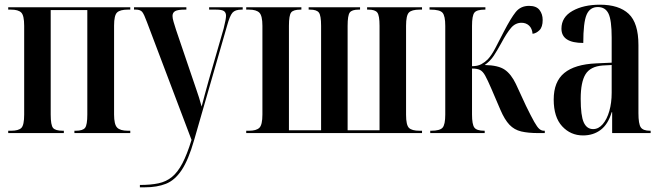

<svg xmlns="http://www.w3.org/2000/svg" viewBox="-20 -567 2820 818"><path d="M15 0V-10H27Q59 -10 71 -22Q83 -34 83 -79V-457Q83 -501 70.5 -513.5Q58 -526 27 -526H15V-536H535V-526H524Q492 -526 479 -514Q466 -502 466 -458V-79Q466 -37 479 -23.5Q492 -10 525 -10H535V0H297V-10H303Q333 -10 342.5 -22.5Q352 -35 352 -79V-524H196V-79Q196 -34 206 -22Q216 -10 247 -10H252V0Z M576 221Q622 221 655 214Q688 207 712.5 187Q737 167 757 129Q777 91 796 29L606 -473Q594 -506 586 -516Q578 -526 559 -526H551V-536H774V-526H767Q737 -526 726 -519.5Q715 -513 715 -499Q715 -489 719.5 -474Q724 -459 730 -440L800 -234Q810 -204 816.5 -185.5Q823 -167 828 -151Q833 -135 839 -113Q845 -137 853 -166Q861 -195 869 -224L933 -446Q943 -486 943 -500Q943 -513 934.5 -519.5Q926 -526 900 -526H871V-536H1014V-526H1009Q982 -526 970.5 -513Q959 -500 947 -456L807 30Q783 114 754 157.5Q725 201 687 216Q649 231 598 231H576Z M1029 0V-10H1041Q1072 -10 1085 -22.5Q1098 -35 1098 -79V-457Q1098 -500 1085 -513Q1072 -526 1041 -526H1029V-536H1264V-526H1260Q1230 -526 1220.5 -514Q1211 -502 1211 -457V-12H1348V-457Q1348 -501 1338.5 -513.5Q1329 -526 1301 -526H1295V-536H1514V-526H1508Q1479 -526 1470 -513.5Q1461 -501 1461 -457V-12H1597V-457Q1597 -501 1587.5 -513.5Q1578 -526 1550 -526H1544V-536H1778V-526H1768Q1734 -526 1722 -513.5Q1710 -501 1710 -457V-78Q1710 -34 1722.5 -22Q1735 -10 1767 -10H1778V0Z M1813 0V-10H1817Q1854 -10 1865.5 -23Q1877 -36 1877 -79V-457Q1877 -499 1865.5 -512.5Q1854 -526 1814 -526H1810V-536H2048V-526H2045Q2011 -526 2001 -513Q1991 -500 1991 -457V-285Q2015 -285 2030.5 -293.5Q2046 -302 2058 -314Q2074 -331 2090 -361.5Q2106 -392 2127 -433Q2156 -489 2177 -515.5Q2198 -542 2234 -542Q2265 -542 2278.5 -524.5Q2292 -507 2292 -482Q2292 -452 2278.5 -438.5Q2265 -425 2249 -423Q2247 -446 2234 -458Q2221 -470 2202 -470Q2176 -470 2157.5 -448.5Q2139 -427 2116 -384Q2099 -353 2084 -330Q2069 -307 2045 -290Q2103 -289 2130.5 -270Q2158 -251 2178 -209L2221 -116Q2243 -71 2256 -48Q2269 -25 2278 -17.5Q2287 -10 2297 -10H2301V0H2274Q2230 0 2200.5 -7Q2171 -14 2150.5 -35.5Q2130 -57 2112 -99L2073 -190Q2057 -227 2047 -245Q2037 -263 2025 -269Q2013 -275 1991 -275V-79Q1991 -37 2001 -23.5Q2011 -10 2043 -10H2045V0Z M2464 10Q2411 10 2375 -29Q2339 -68 2339 -143Q2339 -219 2384 -256Q2429 -293 2520 -297L2586 -300V-407Q2586 -481 2572.5 -509Q2559 -537 2527 -537Q2493 -537 2479 -504Q2465 -471 2465 -384Q2372 -384 2372 -445Q2372 -494 2419 -520.5Q2466 -547 2536 -547Q2617 -547 2658.5 -508Q2700 -469 2700 -375V-85Q2700 -39 2710 -24.5Q2720 -10 2749 -10H2752V0H2588V-89H2586Q2571 -38 2539.5 -14Q2508 10 2464 10ZM2507 -17Q2530 -17 2548 -38Q2566 -59 2576 -94Q2586 -129 2586 -172V-290L2548 -288Q2495 -284 2474.5 -250.5Q2454 -217 2454 -146Q2454 -74 2467 -45.5Q2480 -17 2507 -17Z"/></svg>

Font: Noto Serif Display ExtraCondensed SemiBold
Style: Regular
Weight: 600
Width: 2
Designer: Monotype Design Team
Foundry: Monotype Imaging Inc.
Version: Version 2.009